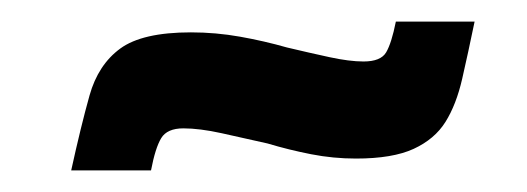

<svg xmlns="http://www.w3.org/2000/svg" viewBox="-20 -392 489 178"><path d="M46 -234Q55 -275 63 -303.5Q71 -332 91.5 -347Q112 -362 157 -362Q180 -362 202.5 -358Q225 -354 246 -348Q267 -343 285.5 -339Q304 -335 317 -335Q333 -335 338 -343.5Q343 -352 347 -372H420Q414 -343 408.5 -319Q403 -295 393 -279Q383 -263 363.5 -254Q344 -245 310 -245Q289 -245 268.5 -249Q248 -253 228 -259Q206 -264 185.5 -268.5Q165 -273 150 -273Q135 -273 129.5 -264Q124 -255 120 -234Z"/></svg>

Font: Saira Condensed
Style: Bold Italic
Weight: 700
Width: 3
Italic angle: -12°
Designer: Hector Gatti with collaboration of the Omnibus-Type team
Foundry: Omnibus-Type
Version: Version 1.101